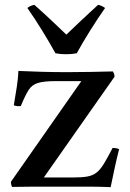

<svg xmlns="http://www.w3.org/2000/svg" viewBox="-20 -772 536 793"><path d="M437 1Q393 -1 358 -1Q323 -1 297 -1H180Q149 -1 111 -1Q73 -1 30 0Q25 -10 25 -21L316 -437H212Q162 -437 137 -429.5Q112 -422 98 -400Q84 -378 66 -334Q51 -332 37 -337Q44 -378 49.5 -414Q55 -450 56 -479Q99 -477 151 -475.5Q203 -474 258 -474Q302 -474 354 -475Q406 -476 446 -477Q453 -467 453 -455L161 -39H283Q319 -39 341 -43Q363 -47 378.5 -59Q394 -71 409 -95.5Q424 -120 445 -161Q461 -161 472 -156Q462 -117 453.5 -77.5Q445 -38 437 1ZM254 -629Q284 -658 317 -689Q350 -720 385 -752Q392 -751 399.5 -747.5Q407 -744 414 -739Q385 -698 352.5 -646Q320 -594 297 -552Q287 -550 276 -549Q265 -548 253 -548Q241 -548 230 -549Q219 -550 209 -552Q186 -594 154 -646Q122 -698 93 -739Q105 -749 122 -752Q158 -720 191 -689Q224 -658 254 -629Z"/></svg>

Font: Tiro Gurmukhi
Style: Regular
Weight: 400
Designer: Gurmukhi: John Hudson & Fiona Ross. Latin: John Hudson.
Foundry: Tiro Typeworks Ltd.
Version: Version 1.52